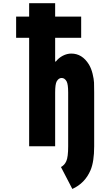

<svg xmlns="http://www.w3.org/2000/svg" viewBox="-20 -937 707 1230"><path d="M436.8 -593.8Q506.5 -593.8 549.5 -524.1Q565.1 -498 573.2 -464.2Q581.4 -430.3 582.4 -407.9Q583.3 -385.4 583.3 -344.4V0Q583.3 99 559.9 153.6Q524.1 237 443.4 273.4L370.4 132.8Q393.2 121.7 404.9 95.1Q416.7 69 416.7 0V-344.4Q416.7 -397.1 406.9 -415.4Q394.5 -437.5 375 -437.5Q355.5 -437.5 343.1 -415.4Q333.3 -397.1 333.3 -344.4V0H166.7V-694.7H83.3V-830.7H166.7V-916.7H333.3V-830.7H500V-694.7H333.3V-543H337.9Q356.1 -566.4 382.8 -580.1Q409.5 -593.8 436.8 -593.8Z"/></svg>

Font: Monoid
Style: Bold
Weight: 700
Width: 4
Designer: Andreas Larsen (@larsenwork)
Version: Version 0.61